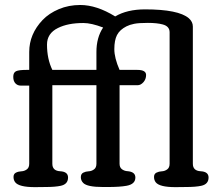

<svg xmlns="http://www.w3.org/2000/svg" viewBox="-20 -750 866 770"><path d="M412.6 0H392.6Q330.1 0 314 -16.1Q304.2 -25.9 304.2 -39.3Q304.2 -52.7 314 -57.6Q323.7 -62.5 335.4 -63Q347.2 -63.5 356.9 -70.6Q366.7 -77.6 366.7 -93.3V-408.2H189.9V-93.3Q189.9 -64.9 221.4 -63.2Q252.9 -61.5 252.9 -38.1Q252.9 -11.2 223.6 -4.9Q201.2 0 162.1 0L120.1 0.5Q56.2 0.5 41 -19Q34.2 -27.8 34.2 -40.3Q34.2 -52.7 43.9 -57.6Q53.7 -62.5 65.7 -63Q77.6 -63.5 87.4 -70.6Q97.2 -77.6 97.2 -93.3V-406.7H63Q50.3 -406.7 41.7 -415.8Q33.2 -424.8 33.2 -441.9Q33.2 -459 44.4 -464.4Q55.7 -469.7 85.9 -469.7H97.2V-541.5Q97.2 -613.3 150.9 -669.9Q176.8 -696.8 216.1 -713.4Q255.4 -730 301.8 -730Q367.7 -730 441.9 -684.1Q489.7 -712.4 561.5 -712.4Q695.8 -712.4 737.3 -676.8Q753.4 -662.6 753.4 -643.6V-93.3Q753.4 -64.9 784.9 -63.2Q816.4 -61.5 816.4 -38.1Q816.4 -11.2 787.1 -4.9Q764.6 0 725.6 0L683.6 0.5Q619.6 0.5 604.5 -19Q597.7 -27.8 597.7 -40.3Q597.7 -52.7 607.4 -57.6Q617.2 -62.5 628.9 -63Q640.6 -63.5 650.4 -70.6Q660.2 -77.6 660.2 -93.3V-620.6Q660.2 -644.5 632.8 -651.9Q609.9 -658.2 573 -658.2Q536.1 -658.2 518.1 -654.5Q500 -650.9 487.1 -644.3Q474.1 -637.7 464.6 -629.2Q455.1 -620.6 449.2 -609.4Q438.5 -588.4 438.5 -553Q438.5 -517.6 459.5 -469.7H530.8Q565.9 -469.7 565.9 -449.2Q565.9 -432.6 555.2 -420.4Q544.4 -408.2 531.7 -408.2H459.5V-93.3Q459.5 -78.1 469.5 -71Q479.5 -64 491.2 -63.5Q522.9 -61 522.9 -38.1Q522.9 -11.2 487.3 -4.9Q460 0 412.6 0ZM366.7 -469.7V-541.5Q366.7 -599.6 393.6 -639.6Q346.2 -657.7 314.7 -657.7Q283.2 -657.7 258.1 -652.8Q232.9 -647.9 212.4 -637.7Q168.5 -616.2 168.5 -571.3Q168.5 -513.7 189.9 -469.7Z"/></svg>

Font: Corben
Style: Regular
Weight: 400
Designer: vernon adams
Foundry: vernon adams
Version: Version 1.101